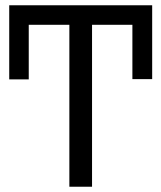

<svg xmlns="http://www.w3.org/2000/svg" viewBox="-20 -708 612 728"><path d="M15 -688H557V-408H482V-614H329V0H243V-614H89V-407H15Z"/></svg>

Font: FiraGO Book
Style: Regular
Weight: 350
Designer: bBox Type
Foundry: bBox Type GmbH
Version: Version 1.001;PS 001.001;hotconv 1.0.88;makeotf.lib2.5.64775